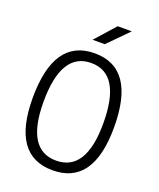

<svg xmlns="http://www.w3.org/2000/svg" viewBox="-162 -993 911 1100"><g transform="rotate(20 293.0 -442.5)"><path d="M293 9.8Q44.9 9.8 44.9 -341.8Q44.9 -703.1 293 -703.1Q541 -703.1 541 -341.8Q541 9.8 293 9.8ZM293 -49.3Q475.1 -49.3 475.1 -341.8Q475.1 -644 293 -644Q110.8 -644 110.8 -341.8Q110.8 -49.3 293 -49.3ZM253.4 -771.5 362.3 -893.6H448.2L327.6 -771.5Z"/></g></svg>

Font: CaskaydiaCove NFP Light
Style: Regular
Weight: 300
Designer: Aaron Bell
Foundry: Saja Typeworks
Version: Version 2111.001; VTT 6.35;Nerd Fonts 3.1.1